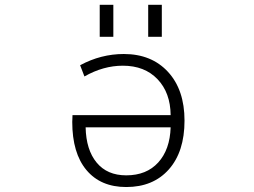

<svg xmlns="http://www.w3.org/2000/svg" viewBox="-20 -754 1040 785"><path d="M677.7 -283.2Q676.8 -375 624 -430.2Q571.3 -485.4 482.4 -485.4Q402.3 -485.4 325.2 -441.4L307.6 -487.3Q392.6 -533.2 486.3 -533.2Q599.6 -533.2 667 -460Q734.4 -386.7 734.4 -260.7Q734.4 -133.8 670.4 -61.5Q606.4 10.7 496.1 10.7Q391.6 10.7 333.5 -58.6Q275.4 -127.9 275.4 -255.9Q275.4 -258.8 275.9 -267.1Q276.4 -275.4 276.4 -283.2ZM677.7 -233.4H330.1Q332 -141.6 375 -89.4Q418 -37.1 496.1 -37.1Q579.1 -37.1 627 -89.8Q674.8 -142.6 677.7 -233.4ZM387.7 -603.5V-734.4H443.4V-603.5ZM585.9 -603.5V-734.4H641.6V-603.5Z"/></svg>

Font: Gen Shin Gothic Monospace Light
Style: Regular
Weight: 300
Designer: [Source Han Sans]
Ryoko NISHIZUKA  (kana & ideographs); Paul D. Hunt (Latin, Greek & Cyrillic); Wenlong ZHANG  (bopomofo
Version: Version 1.002.20150607